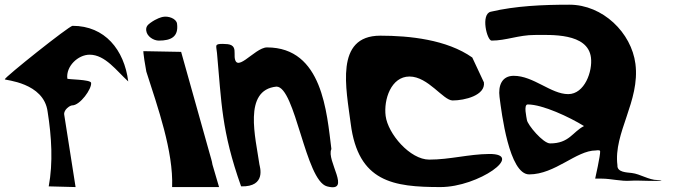

<svg xmlns="http://www.w3.org/2000/svg" viewBox="-45 -797 2874 818"><path d="M228.5 -309C225.9 -329.5 253 -348.1 262.5 -348C296.2 -348 346.5 -418.6 343.2 -444C341.3 -459 242.4 -458 241.9 -462C235.2 -514.5 287.6 -564 336.9 -564C403.6 -564 452.4 -494.2 501.4 -450C484.1 -585.1 401.8 -687 264.1 -687C249.7 -687 -25.8 -467.4 -24.7 -459C-24.2 -455 142 -445.9 157.9 -321C174.9 -214.2 181.4 -103.8 162.6 -3L277 0Z M648.6 -725C643 -723.8 622.4 -719 594.9 -699C582 -689.6 576.2 -681.1 578.1 -666C581.3 -641.4 609.5 -624 631.5 -624C683.6 -624 716.4 -640.1 709.3 -696C706.4 -718.4 671 -730 648.6 -725ZM688.3 0H888.3L860.1 -96C858.1 -111.4 851.8 -128.9 847.9 -144L726.7 -576L567.3 -579C560.9 -590 577.5 -494.9 578.4 -492C626.9 -340.4 694.2 -152.2 688.3 0Z M982.2 -3C1091.6 0 1061.4 -88.4 1060.3 -96C1044.3 -209.4 989.3 -413.8 1132.8 -428C1213.5 -428 1256.1 -27.4 1348.2 -3C1455.6 25.5 1343.3 -114.3 1366.9 -162C1347.1 -316.5 1329.8 -595 1092.5 -595C1037.9 -595 950.1 -464.8 954.5 -571C956.1 -608.7 933.1 -609.1 904.5 -610C867.3 -610 876.5 -603.6 879.5 -571C898.9 -361.9 897.7 -241 982.2 -3Z M1967.1 -552C1858.6 -628.5 1699.2 -645 1575.2 -645C1379.5 -645 1430.3 -417.9 1449.2 -270C1481 -21.5 1630.6 0 1831.7 0C1993.7 0 2193.1 -142.4 2038.7 -141C1951.2 -140.2 1872.1 -117 1783.7 -117C1701.7 -117 1607.7 -227.2 1598 -303C1589 -373.2 1621.4 -471 1699.5 -471C1779.4 -471 1843 -369 1883.5 -369C1934.9 -369 2023.7 -390.8 2016.7 -446Z M2443.1 -260C2393.8 -234.6 2380.5 -186 2298.6 -186C2268.8 -186 2202.4 -265.4 2199.8 -286C2198.4 -296.6 2184.7 -352 2203.3 -352C2267 -352 2381.2 -298.1 2443.1 -260ZM2045.8 -747C2002.1 -736.7 2029.6 -624 2049.5 -624C2111.1 -624 2164.9 -648 2232.5 -648C2301.1 -648 2459.2 -658.1 2472.7 -552C2480.2 -494 2446.1 -396 2375.7 -396C2302.5 -396 2227.9 -474 2143.7 -474C2092.7 -474 2077.1 -431.7 2083.2 -384C2091.9 -316.2 2124 -54 2209.4 -54C2320.3 -54 2409.9 -156 2493.4 -156C2493.4 -156 2510.9 -159.5 2511.8 -153C2513.7 -137.9 2490.7 -36 2490.7 -36H2517.7C2558.9 -36 2599.8 -23.9 2641.9 -27C2677.4 -29.7 2762.8 -22 2773.5 -30H2755.5C2719.5 -30 2683.2 -55.5 2646.7 -60C2625.7 -62.6 2583.4 -62.5 2585.5 -93C2567.8 -230.8 2682.6 -365.8 2662.2 -525C2645.3 -657.3 2523.4 -777 2381 -777C2267.7 -777 2151.6 -771.9 2045.8 -747Z"/></svg>

Font: Rocketfuel
Style: Regular
Weight: 400
Designer: Mew Too
Foundry: Cannot Into Space Fonts.
Version: Version 0.27